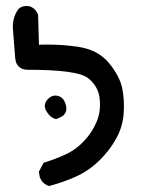

<svg xmlns="http://www.w3.org/2000/svg" viewBox="-20 -524 540 652"><path d="M144.5 106.9Q123.5 99.1 115.7 79.1L115.2 78.6V78.1L112.3 61.5L111.8 59.6L112.8 57.6L127.4 30.3L128.9 28.3L130.9 27.8Q168.9 16.1 203.6 0Q237.8 -15.6 265.1 -44.9Q279.3 -59.6 289.8 -75.9Q300.3 -92.3 308.1 -110.4Q323.2 -145.5 318.4 -189Q314 -231.4 278.3 -259.3Q242.2 -287.1 74.2 -287.1Q55.2 -287.1 44.2 -297.4Q33.2 -307.6 31.7 -326.7Q29.3 -360.8 24.4 -418.5Q19.5 -462.4 43 -493.7L43.5 -494.1L43.9 -494.6Q57.6 -506.3 80.1 -502.9H80.6L81.1 -502.4Q87.9 -500 93.3 -496.1Q98.6 -492.2 102.5 -486.8Q106.4 -481.4 108.9 -474.6L109.4 -473.6V-472.7L112.3 -372.1Q120.6 -372.6 129.2 -372.6Q137.7 -372.6 146.2 -372.6Q154.8 -372.6 163.1 -372.3Q171.4 -372.1 179.7 -371.6Q188 -371.1 196 -370.6Q204.1 -370.1 212.4 -369.1Q220.7 -368.2 228.5 -367.2Q236.3 -366.2 244.6 -365.2Q312.5 -355 349.6 -310.5Q386.2 -266.1 395 -224.6Q403.3 -184.1 399.9 -138.2Q396.5 -91.8 373.5 -51.8Q351.6 -12.2 316.4 22Q281.7 55.7 237.8 75.7Q194.3 95.2 147.9 107.4L146 107.9ZM168.5 -120.1Q159.2 -122.6 151.6 -128.9Q144 -135.3 138.2 -145.5Q131.3 -156.2 132.3 -166.7Q133.3 -177.2 141.6 -186.5Q149.9 -195.3 159.4 -198.2Q168.9 -201.2 179.7 -197.3Q190.4 -193.8 196.5 -184.3Q202.6 -174.8 205.1 -161.1Q205.6 -155.8 205.1 -151.1Q204.6 -146.5 202.9 -142.6Q201.2 -138.7 198.2 -135.3Q195.3 -131.8 191.4 -129.2Q187.5 -126.5 182.4 -124.3Q177.2 -122.1 171.4 -120.1H169.9Z"/></svg>

Font: NaikaiFont
Style: SemiBold
Weight: 600
Version: Version 1.89